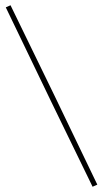

<svg xmlns="http://www.w3.org/2000/svg" viewBox="-20 -683 390 730"><path d="M350 19C240 -211 132 -434 20 -663L2 -655C123 -403 232 -177 332 27Z"/></svg>

Font: Clicker Script
Style: Regular
Weight: 400
Designer: Astigmatic (AOETI)
Foundry: Astigmatic (AOETI)
Version: Version 1.000